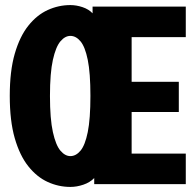

<svg xmlns="http://www.w3.org/2000/svg" viewBox="-20 -726 765 757"><path d="M712.5 -700V-579.5H499V-403.5H685V-284.5H499V-120.5H712.5V0H351.5V-24Q334.5 -6.5 308.5 2.2Q282.5 11 257.5 11Q211 11 168.2 -8.5Q125.5 -28 91.8 -70.2Q58 -112.5 38.2 -181Q18.5 -249.5 18.5 -348Q18.5 -446 38.2 -514.2Q58 -582.5 91.8 -624.8Q125.5 -667 168.2 -686.5Q211 -706 257.5 -706Q281 -706 305.5 -697.8Q330 -689.5 345 -673.5V-700ZM257.5 -110.5Q279.5 -110.5 297.5 -132Q315.5 -153.5 326 -205.2Q336.5 -257 336.5 -348Q336.5 -438.5 326 -490Q315.5 -541.5 297.5 -563Q279.5 -584.5 257.5 -584.5Q236.5 -584.5 218.2 -563Q200 -541.5 188.5 -490Q177 -438.5 177 -348Q177 -257 188.5 -205.2Q200 -153.5 218.2 -132Q236.5 -110.5 257.5 -110.5Z"/></svg>

Font: Trispace SemiCondensed
Style: Bold
Weight: 700
Width: 4
Designer: Tyler Finck
Foundry: Etcetera Type Company
Version: Version 1.210; ttfautohint (v1.8.3)